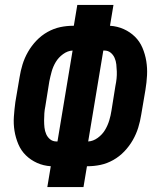

<svg xmlns="http://www.w3.org/2000/svg" viewBox="-20 -755 640 775"><path d="M171 0 185 -84Q155 -86 129.5 -97.5Q104 -109 84.5 -128Q65 -147 54 -173Q43 -199 38.5 -227Q34 -255 36 -284Q38 -313 42 -343L59 -443Q63 -469 71 -495Q79 -521 93 -545.5Q107 -570 127 -591Q147 -612 172 -626Q197 -640 223 -645.5Q249 -651 276 -651H278L292 -735H438L424 -651Q454 -649 479.5 -637.5Q505 -626 524.5 -607Q544 -588 555 -562Q566 -536 570.5 -508Q575 -480 573.5 -451Q572 -422 567 -392L550 -292Q546 -266 538 -240Q530 -214 516 -189.5Q502 -165 482 -144Q462 -123 437 -109Q412 -95 386 -89.5Q360 -84 333 -84H331L317 0ZM336 -184Q356 -185 374.5 -198.5Q393 -212 404 -230.5Q415 -249 421 -269Q427 -289 430 -309L446 -409Q449 -423 450.5 -437.5Q452 -452 451.5 -466.5Q451 -481 449.5 -495Q448 -509 442.5 -521.5Q437 -534 426.5 -542.5Q416 -551 401 -551H397ZM208 -184H212L273 -551Q253 -550 234.5 -536.5Q216 -523 205 -504.5Q194 -486 188.5 -466Q183 -446 179 -426L163 -326Q160 -312 159 -297.5Q158 -283 158 -268.5Q158 -254 159.5 -240Q161 -226 166.5 -213.5Q172 -201 182.5 -192.5Q193 -184 208 -184Z"/></svg>

Font: Iosevka Heavy Extended Oblique
Style: Regular
Weight: 900
Width: 7
Italic angle: -9°
Monospace: yes
Designer: Belleve Invis
Foundry: Belleve Invis
Version: Version 32.5.0; ttfautohint (v1.8.4)